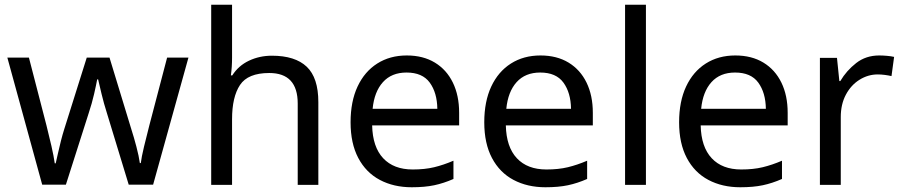

<svg xmlns="http://www.w3.org/2000/svg" viewBox="-20 -780 3807 810"><path d="M431 -303Q418 -344 408.5 -383.5Q399 -423 394 -445H390Q386 -423 377 -383.5Q368 -344 354 -302L258 -1H158L11 -537H102L176 -251Q187 -208 197 -164Q207 -120 211 -91H215Q219 -108 224.5 -133Q230 -158 237 -185.5Q244 -213 251 -235L346 -537H442L534 -235Q545 -201 555.5 -161Q566 -121 570 -92H574Q577 -117 587.5 -161Q598 -205 610 -251L685 -537H775L626 -1H523Z M959 -537Q959 -497 954 -462H960Q986 -503 1030.5 -524Q1075 -545 1127 -545Q1225 -545 1274 -498.5Q1323 -452 1323 -349V0H1236V-343Q1236 -472 1116 -472Q1026 -472 992.5 -421.5Q959 -371 959 -277V0H871V-760H959Z M1696 -546Q1765 -546 1814.5 -516Q1864 -486 1890.5 -431.5Q1917 -377 1917 -304V-251H1550Q1552 -160 1596.5 -112.5Q1641 -65 1721 -65Q1772 -65 1811.5 -74.5Q1851 -84 1893 -102V-25Q1852 -7 1812 1.5Q1772 10 1717 10Q1641 10 1582.5 -21Q1524 -52 1491.5 -113.5Q1459 -175 1459 -264Q1459 -352 1488.5 -415Q1518 -478 1571.5 -512Q1625 -546 1696 -546ZM1695 -474Q1632 -474 1595.5 -433.5Q1559 -393 1552 -321H1825Q1824 -389 1793 -431.5Q1762 -474 1695 -474Z M2260 -546Q2329 -546 2378.5 -516Q2428 -486 2454.5 -431.5Q2481 -377 2481 -304V-251H2114Q2116 -160 2160.5 -112.5Q2205 -65 2285 -65Q2336 -65 2375.5 -74.5Q2415 -84 2457 -102V-25Q2416 -7 2376 1.5Q2336 10 2281 10Q2205 10 2146.5 -21Q2088 -52 2055.5 -113.5Q2023 -175 2023 -264Q2023 -352 2052.5 -415Q2082 -478 2135.5 -512Q2189 -546 2260 -546ZM2259 -474Q2196 -474 2159.5 -433.5Q2123 -393 2116 -321H2389Q2388 -389 2357 -431.5Q2326 -474 2259 -474Z M2705 0H2617V-760H2705Z M3082 -546Q3151 -546 3200.5 -516Q3250 -486 3276.5 -431.5Q3303 -377 3303 -304V-251H2936Q2938 -160 2982.5 -112.5Q3027 -65 3107 -65Q3158 -65 3197.5 -74.5Q3237 -84 3279 -102V-25Q3238 -7 3198 1.5Q3158 10 3103 10Q3027 10 2968.5 -21Q2910 -52 2877.5 -113.5Q2845 -175 2845 -264Q2845 -352 2874.5 -415Q2904 -478 2957.5 -512Q3011 -546 3082 -546ZM3081 -474Q3018 -474 2981.5 -433.5Q2945 -393 2938 -321H3211Q3210 -389 3179 -431.5Q3148 -474 3081 -474Z M3689 -546Q3704 -546 3721.5 -544.5Q3739 -543 3752 -540L3741 -459Q3728 -462 3712.5 -464Q3697 -466 3683 -466Q3642 -466 3606 -443.5Q3570 -421 3548.5 -380.5Q3527 -340 3527 -286V0H3439V-536H3511L3521 -438H3525Q3551 -482 3592 -514Q3633 -546 3689 -546Z"/></svg>

Font: Noto Sans Coptic
Style: Regular
Weight: 400
Designer: Monotype Design Team, Denis Moyogo Jacquerye
Foundry: Monotype Imaging Inc.
Version: Version 2.002; ttfautohint (v1.8.4.7-5d5b)